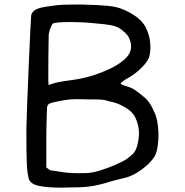

<svg xmlns="http://www.w3.org/2000/svg" viewBox="-20 -778 824 856"><path d="M97.7 -155.3V-209Q100.6 -315.4 108.4 -494.1Q116.2 -672.9 119.1 -710Q123 -726.6 140.1 -735.8Q157.2 -745.1 206.1 -751Q235.4 -755.9 259.3 -756.8Q283.2 -757.8 344.7 -757.8Q421.9 -755.9 460.9 -752Q500 -748 525.4 -737.3Q560.5 -723.6 587.9 -703.1Q615.2 -682.6 627.9 -659.2Q638.7 -638.7 644.5 -616.7Q650.4 -594.7 650.4 -568.4Q650.4 -536.1 643.1 -518.6Q635.7 -501 615.2 -480.5Q597.7 -461.9 579.1 -448.2Q560.5 -434.6 538.1 -422.9Q531.2 -417 524.4 -412.6Q517.6 -408.2 517.6 -405.3Q517.6 -404.3 524.9 -400.4Q532.2 -396.5 543.9 -393.6Q565.4 -387.7 580.6 -377.4Q595.7 -367.2 618.2 -348.6Q632.8 -336.9 640.1 -327.6Q647.5 -318.4 656.2 -302.7Q661.1 -292 667 -280.3Q672.9 -268.6 674.8 -261.7Q681.6 -241.2 684.1 -216.3Q686.5 -191.4 686.5 -175.8Q686.5 -158.2 684.6 -140.6Q681.6 -106.4 672.9 -87.9Q664.1 -69.3 641.6 -46.9Q611.3 -19.5 582.5 -3.4Q553.7 12.7 521.5 18.6Q511.7 21.5 496.6 24.9Q481.4 28.3 466.8 33.2Q418 47.9 384.3 52.7Q350.6 57.6 296.9 57.6Q274.4 58.6 253.9 58.6Q184.6 58.6 147.5 49.3Q110.4 40 106.4 10.7Q100.6 -13.7 99.1 -59.1Q97.7 -104.5 97.7 -155.3ZM186.5 -156.2V-31.2L193.4 -26.4Q197.3 -23.4 201.7 -20.5Q206.1 -17.6 211.9 -17.6Q214.8 -17.6 224.1 -16.1Q233.4 -14.6 245.1 -12.7Q283.2 -5.9 331.1 -5.9Q334 -5.9 361.8 -6.3Q389.6 -6.8 421.9 -16.6Q462.9 -29.3 492.7 -42.5Q522.5 -55.7 536.1 -63.5Q567.4 -84 578.6 -99.1Q589.8 -114.3 595.7 -145.5Q599.6 -166 599.6 -184.6Q599.6 -216.8 585 -250.5Q570.3 -284.2 524.4 -306.6Q514.6 -312.5 499 -317.9Q483.4 -323.2 467.8 -326.2Q447.3 -333 429.7 -334Q412.1 -335 367.2 -335Q340.8 -335.9 323.2 -335.9Q310.5 -335.9 296.4 -335Q282.2 -334 252.9 -329.1Q210.9 -321.3 200.2 -315.9Q189.5 -310.5 189.5 -294.9Q189.5 -286.1 188 -246.6Q186.5 -207 186.5 -156.2ZM196.3 -399.4Q197.3 -399.4 202.1 -400.9Q207 -402.3 215.8 -405.3Q222.7 -408.2 242.2 -412.1Q261.7 -416 285.2 -418.9Q347.7 -426.8 393.6 -441.4Q439.5 -456.1 482.4 -477.5Q515.6 -495.1 536.6 -514.6Q557.6 -534.2 562.5 -554.7Q564.5 -563.5 564.5 -572.3Q564.5 -585.9 557.6 -604Q550.8 -622.1 532.2 -636.7Q513.7 -655.3 489.3 -662.1Q464.8 -668.9 415 -672.9Q354.5 -679.7 291.5 -679.7Q228.5 -679.7 215.8 -672.9Q211.9 -668.9 206.5 -656.7Q201.2 -644.5 197.3 -626Q196.3 -594.7 195.8 -534.2Q195.3 -473.6 195.3 -452.1Q195.3 -408.2 196.3 -399.4Z"/></svg>

Font: JasonHandwriting4
Style: Regular
Weight: 400
Version: Version 1.01.21